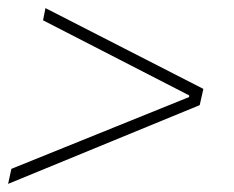

<svg xmlns="http://www.w3.org/2000/svg" viewBox="-57 -601 577 473"><path d="M-37 -148 -29 -185 409 -362V-366L49 -551L55 -581L444 -382L435 -342Z"/></svg>

Font: Hubot Sans Condensed ExtraLight
Style: Italic
Weight: 200
Width: 3
Italic angle: -12.0243°
Designer: Deni Anggara
Foundry: GitHub, Inc., Subsidiary of Microsoft Corporation
Version: Version 2.000